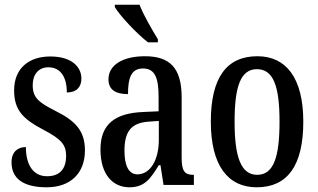

<svg xmlns="http://www.w3.org/2000/svg" viewBox="-20 -786 1350 816"><path d="M178 10C281 10 341 -51 341 -147C341 -233 297 -274 215 -315C144 -351 119 -371 119 -424C119 -469 143 -500 186 -500C234 -500 264 -463 264 -393C305 -393 326 -416 326 -452C326 -502 284 -546 194 -546C102 -546 40 -495 40 -402C40 -316 79 -279 171 -231C238 -195 261 -172 261 -124C261 -69 235 -37 180 -37C120 -37 90 -87 90 -161C58 -161 29 -143 29 -96C29 -26 81 10 178 10Z M609 -606H651V-619C628 -657 590 -721 573 -766H468V-756C488 -721 562 -642 609 -606ZM530 10C596 10 620 -28 655 -84H662L675 0H804V-43H801C765 -43 752 -59 752 -115V-373C752 -500 699 -547 596 -547C504 -547 441 -511 441 -449C441 -407 468 -386 524 -386C524 -452 536 -495 588 -495C642 -495 654 -448 654 -373V-313L588 -310C467 -305 407 -257 407 -151C407 -41 462 10 530 10ZM564 -45C526 -45 509 -84 509 -145C509 -223 534 -264 612 -269L655 -272V-191C655 -107 619 -45 564 -45Z M1071 10C1201 10 1269 -81 1269 -269C1269 -456 1195 -547 1074 -547C943 -547 876 -456 876 -269C876 -81 950 10 1071 10ZM1073 -43C1003 -43 977 -121 977 -269C977 -417 1002 -492 1072 -492C1143 -492 1168 -417 1168 -269C1168 -121 1144 -43 1073 -43Z"/></svg>

Font: Noto Serif Tamil ExtraCondensed Medium
Style: Italic
Weight: 500
Width: 2
Italic angle: -12°
Designer: Indian Type Foundry, Tom Grace, and the Monotype Design Team
Foundry: Monotype Imaging Inc.
Version: Version 2.003